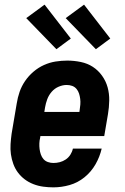

<svg xmlns="http://www.w3.org/2000/svg" viewBox="-20 -799 540 827"><path d="M210 8Q188 8 166 5Q144 2 123.5 -6Q103 -14 86.5 -26.5Q70 -39 57.5 -55.5Q45 -72 37.5 -92.5Q30 -113 27 -134.5Q24 -156 25.5 -178.5Q27 -201 30 -223L52 -353Q56 -379 64.5 -403.5Q73 -428 88 -450Q103 -472 124 -490Q145 -508 169.5 -519Q194 -530 219.5 -534Q245 -538 270 -538Q299 -538 328 -532Q357 -526 380 -511Q403 -496 419.5 -473Q436 -450 443.5 -423Q451 -396 450.5 -366Q450 -336 445 -307L429 -213H154L153 -206Q150 -194 149.5 -181.5Q149 -169 150.5 -157Q152 -145 156 -133.5Q160 -122 167.5 -113.5Q175 -105 186.5 -101Q198 -97 210 -97Q224 -97 237.5 -100.5Q251 -104 263 -112Q275 -120 283 -132.5Q291 -145 294 -159H418Q410 -124 391.5 -91.5Q373 -59 344 -35.5Q315 -12 280 -2Q245 8 210 8ZM171 -317H322L323 -324Q325 -336 326 -348.5Q327 -361 325.5 -373Q324 -385 320.5 -396Q317 -407 309.5 -416Q302 -425 291 -429Q280 -433 267 -433Q250 -433 232.5 -425.5Q215 -418 202.5 -403.5Q190 -389 183.5 -371.5Q177 -354 174 -336ZM393 -587 263 -721 342 -779 455 -633ZM223 -587 93 -721 172 -779 285 -633Z"/></svg>

Font: Iosevka Curly XBdObl
Style: Regular
Weight: 800
Italic angle: -9°
Monospace: yes
Designer: Belleve Invis
Foundry: Belleve Invis
Version: Version 11.1.0; ttfautohint (v1.8.3)